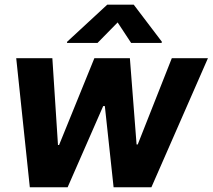

<svg xmlns="http://www.w3.org/2000/svg" viewBox="-20 -792 899 812"><path d="M534.6 -610.4 477.5 -697.1 392.4 -610.4H263.1L264.1 -615.6L433.6 -772.3H545.5L664.5 -615.6L663.5 -610.4ZM106.1 0 48.6 -545.9H201.4L225.2 -178.9H229.9L379.1 -545.9H529.3L557.6 -181.1H562.5L706.6 -545.9H859.4L620.3 0H460.4L423.4 -343.4H416.4L266 0Z"/></svg>

Font: Inter Tight
Style: Italic
Weight: 400
Italic angle: -9.39999°
Designer: Rasmus Andersson
Foundry: rsms
Version: Version 3.002